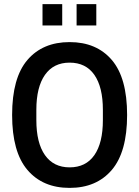

<svg xmlns="http://www.w3.org/2000/svg" viewBox="-20 -903 678 935"><path d="M319 12Q188 12 113.5 -75.5Q39 -163 39 -343Q39 -524 113.5 -611Q188 -698 319 -698Q450 -698 524.5 -611Q599 -524 599 -343Q599 -163 524.5 -75.5Q450 12 319 12ZM319 -88Q398 -88 439.5 -147.5Q481 -207 481 -318V-368Q481 -479 439.5 -538.5Q398 -598 319 -598Q241 -598 199 -538.5Q157 -479 157 -368V-318Q157 -207 199 -147.5Q241 -88 319 -88ZM353 -779V-883H449V-779ZM187 -779V-883H283V-779Z"/></svg>

Font: Archivo Narrow SemiBold
Style: Regular
Weight: 600
Designer: Hector Gatti
Foundry: Omnibus-Type
Version: Version 3.002